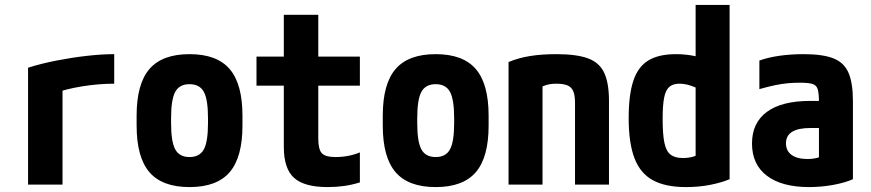

<svg xmlns="http://www.w3.org/2000/svg" viewBox="-20 -750 3540 780"><path d="M94 -475Q148 -492 209.5 -504Q271 -516 332 -523Q393 -530 444 -530V-410Q380 -410 312.5 -399Q245 -388 199 -370L234 -435V0H94Z M750 10Q639 10 587 -50.5Q535 -111 535 -240V-280Q535 -409 587 -469.5Q639 -530 750 -530Q861 -530 913 -469.5Q965 -409 965 -280V-240Q965 -111 913 -50.5Q861 10 750 10ZM750 -112Q791 -112 808 -143Q825 -174 825 -250V-270Q825 -346 808 -377Q791 -408 750 -408Q709 -408 692 -377Q675 -346 675 -270V-250Q675 -174 692 -143Q709 -112 750 -112Z M1311 10Q1216 10 1174.5 -27.5Q1133 -65 1133 -153V-402H1022V-520H1133V-690H1273V-520H1442V-402H1273V-187Q1273 -143 1287.5 -127.5Q1302 -112 1343 -112Q1370 -112 1395.5 -117Q1421 -122 1442 -131V-9Q1410 1 1378 5.5Q1346 10 1311 10Z M1750 10Q1639 10 1587 -50.5Q1535 -111 1535 -240V-280Q1535 -409 1587 -469.5Q1639 -530 1750 -530Q1861 -530 1913 -469.5Q1965 -409 1965 -280V-240Q1965 -111 1913 -50.5Q1861 10 1750 10ZM1750 -112Q1791 -112 1808 -143Q1825 -174 1825 -250V-270Q1825 -346 1808 -377Q1791 -408 1750 -408Q1709 -408 1692 -377Q1675 -346 1675 -270V-250Q1675 -174 1692 -143Q1709 -112 1750 -112Z M2046 -498Q2087 -515 2134 -522.5Q2181 -530 2240 -530Q2322 -530 2368.5 -513Q2415 -496 2434.5 -454.5Q2454 -413 2454 -340V0H2316V-332Q2316 -362 2309 -379Q2302 -396 2285.5 -403Q2269 -410 2240 -410Q2224 -410 2211 -407.5Q2198 -405 2181 -398Q2164 -391 2136 -376L2184 -462V0H2046Z M2767 10Q2683 10 2632 -18Q2581 -46 2557.5 -107.5Q2534 -169 2534 -270Q2534 -365 2553 -422Q2572 -479 2614 -504.5Q2656 -530 2726 -530Q2766 -530 2804 -522Q2842 -514 2876 -496L2837 -380Q2803 -397 2781.5 -403.5Q2760 -410 2740 -410Q2714 -410 2699 -397Q2684 -384 2678 -353Q2672 -322 2672 -267Q2672 -205 2679 -170.5Q2686 -136 2704 -122Q2722 -108 2754 -108Q2804 -108 2836 -135L2806 -72V-730H2944V-22Q2911 -8 2865 1Q2819 10 2767 10Z M3267 10Q3156 10 3095.5 -36Q3035 -82 3035 -167Q3035 -251 3095.5 -295.5Q3156 -340 3271 -340H3376V-230H3273Q3173 -230 3173 -168Q3173 -137 3196 -120.5Q3219 -104 3261 -104Q3286 -104 3305.5 -110.5Q3325 -117 3343 -131L3307 -58V-336Q3307 -371 3302 -387.5Q3297 -404 3280.5 -409Q3264 -414 3230 -414Q3205 -414 3182 -412Q3159 -410 3131.5 -404.5Q3104 -399 3065 -388V-504Q3101 -517 3147 -523.5Q3193 -530 3245 -530Q3322 -530 3365.5 -513Q3409 -496 3427 -454.5Q3445 -413 3445 -340V-22Q3411 -7 3363 1.5Q3315 10 3267 10Z"/></svg>

Font: M PLUS 1 Code
Style: Bold
Weight: 700
Designer: Coji Morishita
Foundry: UNDERFOREST DESIGN
Version: Version 1.002